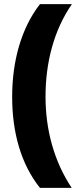

<svg xmlns="http://www.w3.org/2000/svg" viewBox="-20 -754 387 932"><path d="M39 -284C39 -113 81 42 174 158H328C242 29 201 -125 201 -285C201 -449 241 -607 329 -734H174C83 -617 39 -457 39 -284Z"/></svg>

Font: Noto Sans Armenian SemiCondensed Black
Style: Regular
Weight: 900
Width: 4
Designer: Monotype Design Team
Foundry: Monotype Imaging Inc.
Version: Version 2.008